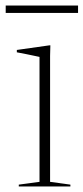

<svg xmlns="http://www.w3.org/2000/svg" viewBox="-42 -670 300 690"><path d="M139 -507 138 -469V-16.5L211 -6.5V0H25.5V-6.5L100 -16.5V-465.5Q94.5 -466.5 81 -469.5Q67.5 -472.5 50.8 -475.8Q34 -479 18.5 -482V-490.5L135 -507ZM-21.5 -623.5V-650H238.5V-623.5Z"/></svg>

Font: Newsreader 60pt ExtraLight
Style: Regular
Weight: 250
Designer: Hugues Gentile
Foundry: Production Type
Version: Version 1.003